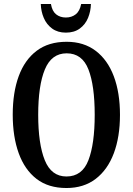

<svg xmlns="http://www.w3.org/2000/svg" viewBox="-20 -935 668 965"><path d="M314 10Q223 10 163.5 -36Q104 -82 74 -165Q44 -248 44 -359Q44 -470 74 -552Q104 -634 164 -679.5Q224 -725 315 -725Q401 -725 461 -679.5Q521 -634 552 -551.5Q583 -469 583 -358Q583 -247 552 -164.5Q521 -82 461 -36Q401 10 314 10ZM314 -48Q393 -48 424.5 -130Q456 -212 456 -358Q456 -505 424.5 -586Q393 -667 315 -667Q239 -667 205.5 -586Q172 -505 172 -358Q172 -212 205 -130Q238 -48 314 -48ZM311 -771Q270 -771 242 -791.5Q214 -812 200 -845Q186 -878 185 -915H236Q242 -879 262 -863Q282 -847 311 -847Q340 -847 360.5 -863Q381 -879 388 -915H437Q436 -878 422.5 -845Q409 -812 381 -791.5Q353 -771 311 -771Z"/></svg>

Font: Noto Serif ExtraCondensed SemiBold
Style: Regular
Weight: 600
Width: 2
Designer: Monotype Design Team
Foundry: Monotype Imaging Inc.
Version: Version 2.015; ttfautohint (v1.8.4.7-5d5b)